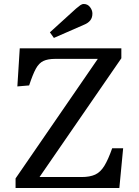

<svg xmlns="http://www.w3.org/2000/svg" viewBox="-20 -942 697 962"><path d="M58 0V-48L470 -647H256Q220 -647 197.5 -636.5Q175 -626 159.5 -597.5Q144 -569 126 -514L67 -509L79 -700H588V-650L178 -55H389Q430 -55 456.5 -67Q483 -79 502.5 -110.5Q522 -142 542 -199H597L578 0ZM250 -752 230 -780 361 -899Q374 -910 382.5 -916Q391 -922 400 -922Q419 -922 431 -906.5Q443 -891 443 -874Q443 -853 432 -839.5Q421 -826 401 -818Z"/></svg>

Font: Text Regular
Style: Regular
Weight: 400
Designer: Latin by Veronika Burian and Jose Scaglione. Greek by Irene Vlachou. Cyrillic by Vera Evstafieva.
Foundry: TypeTogether
Version: Version 3.002